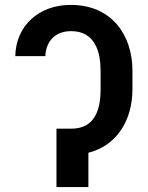

<svg xmlns="http://www.w3.org/2000/svg" viewBox="-20 -757 598 777"><path d="M267.8 -236.2H208.5V0H337.7V-138.8C455.6 -168.7 516 -273.4 516 -396V-470.5C516 -616.5 430.8 -737.2 266.3 -737.2C136.4 -737.2 44 -652 41.9 -529.8H163.4C165.8 -589.1 202.8 -631 267.8 -631C365.8 -631 387.1 -544.7 387.1 -470.5V-396C387.1 -311.4 363.3 -236.2 267.8 -236.2Z"/></svg>

Font: Magic Ui Pro Semi Bold
Style: Regular
Weight: 600
Designer: Stefan Endress, Andreas Faust
Version: Version 1.000;FEAKit 1.0